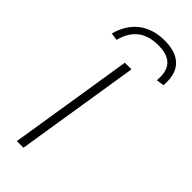

<svg xmlns="http://www.w3.org/2000/svg" viewBox="-297 -983 1027 1027"><g transform="rotate(45 216.0 -470.0)"><path d="M88 0 200 -705H250L138 0ZM82 -760 40 -766Q63 -851 121.5 -895.5Q180 -940 268 -940Q327 -940 365 -919.5Q403 -899 419.5 -860.5Q436 -822 431 -766L387 -760Q394 -828 363.5 -863Q333 -898 260 -898Q188 -898 144 -863.5Q100 -829 82 -760Z"/></g></svg>

Font: Nunito Sans 10pt Expanded ExtraLight
Style: Italic
Weight: 250
Width: 7
Italic angle: -9°
Designer: Vernon Adams
Foundry: Vernon Adams
Version: Version 3.101;gftools[0.9.27]